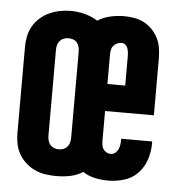

<svg xmlns="http://www.w3.org/2000/svg" viewBox="-44 -572 588 623"><g transform="rotate(5 250.0 -261.0)"><path d="M162 8Q144 8 126.5 5.5Q109 3 92.5 -4.5Q76 -12 62.5 -24Q49 -36 40 -51.5Q31 -67 27.5 -84.5Q24 -102 24 -120V-400Q24 -418 27.5 -435.5Q31 -453 40 -468.5Q49 -484 62.5 -496Q76 -508 92.5 -515.5Q109 -523 126.5 -526.5Q144 -530 162 -530Q185 -530 208 -524Q231 -518 250 -506Q269 -518 291.5 -523Q314 -528 336 -528Q353 -528 370 -525Q387 -522 402 -514Q417 -506 428.5 -493.5Q440 -481 447.5 -466Q455 -451 457.5 -434Q460 -417 460 -400V-216H301V-120Q301 -113 302 -105.5Q303 -98 307 -92Q311 -86 317.5 -82.5Q324 -79 331 -79Q339 -79 345.5 -84Q352 -89 355.5 -96.5Q359 -104 360 -112Q361 -120 361 -128Q361 -129 361 -129.5Q361 -130 361 -131H462Q462 -129 462 -127.5Q462 -126 462 -124Q462 -97 453.5 -71.5Q445 -46 427 -27Q409 -8 383 0Q357 8 331 8Q309 8 287.5 3.5Q266 -1 248 -13Q229 -1 207 3.5Q185 8 162 8ZM301 -304H359V-400Q359 -407 358 -413.5Q357 -420 355 -426Q353 -432 347.5 -436.5Q342 -441 335 -441Q328 -441 320.5 -437.5Q313 -434 308.5 -428.5Q304 -423 302.5 -415.5Q301 -408 301 -400ZM162 -79Q170 -79 177.5 -82Q185 -85 190 -91Q195 -97 197 -104.5Q199 -112 199 -120V-400Q199 -408 197 -416Q195 -424 190 -430Q185 -436 177.5 -438.5Q170 -441 162 -441Q154 -441 146.5 -438Q139 -435 134 -429Q129 -423 127 -415.5Q125 -408 125 -400V-120Q125 -112 127 -104.5Q129 -97 134 -91Q139 -85 146.5 -82Q154 -79 162 -79Z"/></g></svg>

Font: Iosevka Gothic
Style: Bold
Weight: 700
Monospace: yes
Designer: Belleve Invis
Foundry: Belleve Invis
Version: Version 15.5.1; ttfautohint (v1.8.4)